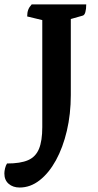

<svg xmlns="http://www.w3.org/2000/svg" viewBox="-91 -661 443 871"><path d="M-1.8 189.7Q-32.2 189.7 -51.7 172.8Q-71.2 155.9 -71.2 125.9Q-71.2 115.7 -68.1 102.8Q-65 89.8 -59.2 80.7Q1.8 80.7 36.4 65.6Q71 50.5 85.9 14.2Q100.8 -22.2 100.8 -84.1V-590.5L120 -565.2L32.3 -586.4Q32.3 -604 37 -616.6Q41.7 -629.1 52.7 -641H300.2Q300.2 -619.7 296.2 -605.9Q292.2 -592.1 284.2 -590.1L206.9 -568.1L230.2 -590.5V-229.8Q230.2 -143.8 212.3 -67.6Q194.4 8.5 162.7 66.2Q131 123.9 88.8 156.8Q46.7 189.7 -1.8 189.7Z"/></svg>

Font: Pitagon Serif
Style: Regular
Weight: 400
Designer: Travis Tran
Foundry: Pitagon
Version: Version 1.000;gftools[0.9.26]